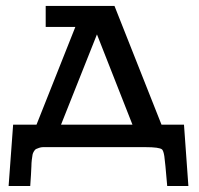

<svg xmlns="http://www.w3.org/2000/svg" viewBox="-20 -492 664 642"><path d="M8.8 129.9 23.9 -75.2H102.1L231.9 -401.9H132.8V-472.2H362.8L520 -75.2H595.2L609.9 129.9H539.1Q532.2 47.9 529.5 30.5Q526.9 13.2 522 7.8Q513.2 0 465.8 0H143.1Q130.9 0 124 0Q117.2 0 110.6 2.4Q104 4.9 100.6 6.3Q97.2 7.8 93.5 13.9Q89.8 20 88.9 24.9Q87.9 29.8 86.4 42Q85 54.2 85 63.7Q85 73.2 83.5 93.5Q82 113.8 81.1 129.9ZM184.1 -75.2H422.9L304.2 -377Z"/></svg>

Font: CMU Concrete
Style: Bold
Weight: 700
Version: Version 0.7.0